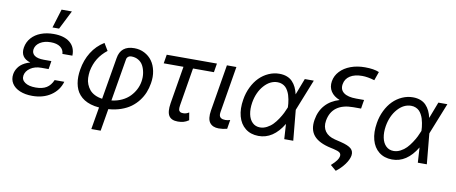

<svg xmlns="http://www.w3.org/2000/svg" viewBox="-79 -1119 3963 1669"><g transform="rotate(10 1902.5 -284.5)"><path d="M329.5 -261.4H329.2L326.7 -244.3H261.4Q205.3 -244.3 166.4 -217.9Q127.5 -191.4 120.7 -152Q114.7 -113.6 148.1 -90.2Q181.5 -66.8 242.9 -66.8Q302.2 -66.8 338.4 -89.1Q374.6 -111.5 394.9 -159.1H480.1Q457.7 -81.7 389.9 -35.9Q322.1 9.9 225.9 9.9Q163.4 9.9 116.3 -9.8Q69.2 -29.5 46.5 -65.5Q23.8 -101.6 31.2 -147.7Q33.7 -162.3 38.9 -175.8Q44 -189.3 54 -204.2Q63.9 -219.1 77.8 -231.4Q91.6 -243.6 112.7 -254.8Q133.9 -266 159.8 -272.7Q67.5 -300.1 82.4 -392Q90.9 -441.8 123.2 -478.2Q155.5 -514.6 205.8 -533.6Q256 -552.6 318.2 -552.6Q411.2 -552.6 461.8 -511Q512.4 -469.5 509.9 -394.9H421.9Q420.1 -432.9 389.6 -455.1Q359 -477.3 305.4 -477.3Q249.3 -477.3 211.8 -453.8Q174.4 -430.4 167.6 -392Q162.3 -356.9 188.6 -336.8Q214.8 -316.8 272.7 -316.8H338.1ZM296.9 -606.5 348 -772.7H438.9L355.1 -606.5Z M782.7 204.5 816.1 8.2Q775.2 5 741.8 -5.3Q708.5 -15.6 683.9 -31.1Q659.4 -46.5 641.2 -67.5Q622.9 -88.4 612.2 -112.9Q601.6 -137.4 596.4 -166Q591.3 -194.6 591.8 -225Q592.3 -255.3 598 -288.4Q611.9 -373.9 654.5 -442.3Q697.1 -510.7 765.6 -552.6L804 -488.6Q754.3 -449.9 724.3 -401.3Q694.2 -352.6 681.8 -288.4Q677.6 -257.5 678.4 -228.3Q679.3 -199.2 690 -172.8Q700.6 -146.3 717.9 -125.5Q735.1 -104.8 763.8 -90.4Q792.6 -76 829.5 -71L892 -440.3Q909.8 -552.6 1029.8 -552.6Q1079.2 -552.6 1120 -531.4Q1160.9 -510.3 1187.1 -474.1Q1213.4 -437.9 1223.9 -386.4Q1234.4 -334.9 1224.4 -277Q1217.3 -233.3 1201.5 -194.2Q1185.7 -155.2 1158.6 -119.7Q1131.4 -84.2 1095.2 -57.5Q1058.9 -30.9 1008.5 -13.3Q958.1 4.3 898.1 8.5L865.1 204.5ZM911.6 -70.3Q961.6 -76 1003 -95.7Q1044.4 -115.4 1072.1 -144.2Q1099.8 -172.9 1117.2 -206.7Q1134.6 -240.4 1140.6 -277Q1147.4 -317.5 1141.3 -353.9Q1135.3 -390.3 1120.7 -417.6Q1106.2 -445 1079.2 -461.1Q1052.2 -477.3 1017 -477.3Q999.3 -477.3 987.7 -467.5Q976.2 -457.7 974.4 -443.2Z M1759.2 -545.5 1746.4 -467.3H1561.8L1506.4 -132.1Q1503.9 -119 1504.1 -108.8Q1504.3 -98.7 1505.7 -92.3Q1507.1 -85.9 1511.4 -81.3Q1515.6 -76.7 1519 -74.4Q1522.4 -72.1 1528.8 -71Q1535.2 -70 1538.7 -69.8Q1542.3 -69.6 1549 -69.6Q1571 -69.6 1595.9 -85.2L1607.2 -18.5Q1582.7 -1.8 1560 4.1Q1537.3 9.9 1510.7 9.9Q1453.8 9.9 1432 -24.5Q1410.2 -58.9 1422.6 -136.4L1477.6 -467.3H1303.3L1316.1 -545.5Z M1847.3 -545.5H1931.1L1862.9 -134.9Q1859.7 -116.8 1863.1 -104.2Q1866.5 -91.6 1875.2 -85.8Q1883.9 -79.9 1893.3 -77.6Q1902.7 -75.3 1915.5 -75.3Q1936.8 -75.3 1958.1 -82.4L1945.3 -2.8Q1908.7 7.1 1871.4 7.1Q1817.8 7.1 1792.4 -26.5Q1767 -60 1779.1 -134.9Z M2222.3 11.4Q2153.8 10.7 2107.1 -26.3Q2060.4 -63.2 2042.6 -128.9Q2024.9 -194.6 2039.1 -278.4Q2048.7 -337.7 2073.7 -388.8Q2098.7 -440 2134.2 -475.9Q2169.7 -511.7 2215.4 -532.1Q2261 -552.6 2310.4 -552.6Q2347.7 -552.6 2377 -541.4Q2406.2 -530.2 2426.1 -509.2Q2446 -488.3 2458.8 -461.6Q2471.6 -435 2479.4 -400.6L2534.8 -545.5H2614.3L2505 -271.3L2503.9 -267.4L2529.1 0H2449.6L2441.4 -133.2Q2353 13.1 2222.3 11.4ZM2432.5 -278.1V-279.8Q2431.8 -296.2 2430.4 -311.4Q2429 -326.7 2425.1 -347.3Q2421.2 -367.9 2415.7 -385.1Q2410.2 -402.3 2400.6 -419.9Q2391 -437.5 2378.6 -449.8Q2366.1 -462 2347.8 -469.6Q2329.5 -477.3 2307.5 -477.3Q2241.5 -477.3 2188.7 -417.8Q2136 -358.3 2120 -265.6Q2110.8 -208.1 2120 -162.5Q2129.3 -116.8 2156.2 -90.4Q2183.2 -63.9 2223.7 -63.9Q2254.6 -63.9 2284.1 -79.4Q2313.6 -94.8 2335.2 -117.2Q2356.9 -139.6 2377 -169.9Q2397 -200.3 2409.1 -224.6Q2421.2 -248.9 2431.1 -274.1Z M3158.4 -717.3 3131.4 -640.6Q3070 -659.1 3022 -659.1Q2956 -659.1 2915.1 -633Q2874.3 -606.9 2866.5 -558.9Q2858.3 -509.6 2894.4 -482.8Q2930.4 -456 3004.3 -456H3073.9L3068.2 -423.3L3061.1 -377.8H2991.5Q2899.9 -377.8 2846.1 -338.4Q2792.3 -299 2779.1 -220.9Q2769.9 -164.8 2797.1 -126.8Q2824.2 -88.8 2884.2 -73.9L2937.5 -61.1Q3005 -44.7 3030.5 -21.7Q3056.1 1.4 3049.7 40.5Q3043 76.7 3013 117.7Q2983 158.7 2938.2 193.2L2887.8 150.6Q2923.3 118.3 2936.4 98.9Q2949.6 79.5 2952.4 63.9Q2956 41.9 2941.6 30.4Q2927.2 18.8 2887.1 9.9L2861.5 4.3Q2753.6 -18.8 2709.3 -71.4Q2665.1 -123.9 2679.7 -211.6Q2692.8 -290.8 2739.9 -343.2Q2786.9 -395.6 2864.7 -418.7Q2811.4 -439.3 2786.4 -478Q2761.4 -516.7 2769.9 -568.2Q2778.1 -617.9 2814.1 -656.4Q2850.1 -695 2907 -716.1Q2963.8 -737.2 3032.7 -737.2Q3112.2 -737.2 3158.4 -717.3Z M3401.3 11.4Q3332.7 10.7 3286 -26.3Q3239.3 -63.2 3221.6 -128.9Q3203.8 -194.6 3218 -278.4Q3227.6 -337.7 3252.7 -388.8Q3277.7 -440 3313.2 -475.9Q3348.7 -511.7 3394.4 -532.1Q3440 -552.6 3489.3 -552.6Q3526.6 -552.6 3555.9 -541.4Q3585.2 -530.2 3605.1 -509.2Q3625 -488.3 3637.8 -461.6Q3650.6 -435 3658.4 -400.6L3713.8 -545.5H3793.3L3683.9 -271.3L3682.9 -267.4L3708.1 0H3628.6L3620.4 -133.2Q3532 13.1 3401.3 11.4ZM3611.5 -278.1V-279.8Q3610.8 -296.2 3609.4 -311.4Q3608 -326.7 3604 -347.3Q3600.1 -367.9 3594.6 -385.1Q3589.1 -402.3 3579.5 -419.9Q3570 -437.5 3557.5 -449.8Q3545.1 -462 3526.8 -469.6Q3508.5 -477.3 3486.5 -477.3Q3420.5 -477.3 3367.7 -417.8Q3315 -358.3 3299 -265.6Q3289.8 -208.1 3299 -162.5Q3308.2 -116.8 3335.2 -90.4Q3362.2 -63.9 3402.7 -63.9Q3433.6 -63.9 3463.1 -79.4Q3492.5 -94.8 3514.2 -117.2Q3535.9 -139.6 3555.9 -169.9Q3576 -200.3 3588.1 -224.6Q3600.1 -248.9 3610.1 -274.1Z"/></g></svg>

Font: Karasuma Gothic
Style: Italic
Weight: 400
Italic angle: -9.39999°
Designer: Rasmus Andersson / Ryoko Nishizuka
Foundry: Genbu
Version: Version 1.00